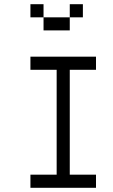

<svg xmlns="http://www.w3.org/2000/svg" viewBox="-20 -895 540 915"><path d="M437.5 0V-62.5H312.5Q312.5 -62.5 312.5 -562.5H437.5V-625H125V-562.5H250Q250 -562.5 250 -62.5H125V0ZM375 -812.5V-875H312.5V-812.5H187.5V-750H312.5V-812.5ZM187.5 -812.5V-875H125V-812.5Z"/></svg>

Font: CalcUnifontExMono
Style: Regular
Weight: 500
Version: Version 15.0.06